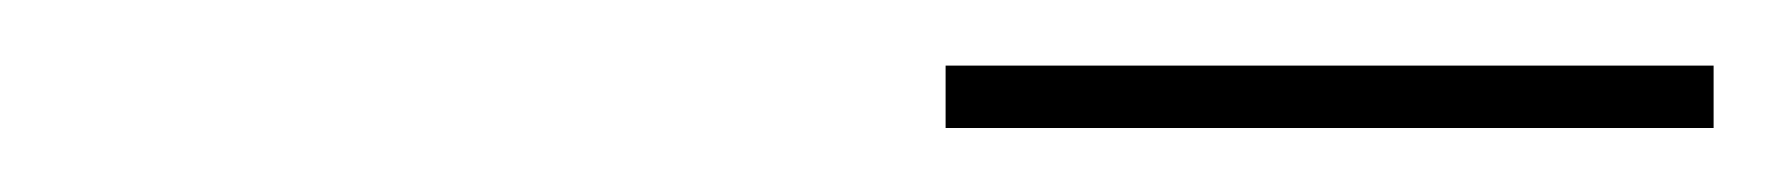

<svg xmlns="http://www.w3.org/2000/svg" viewBox="-20 -890 556 60"><path d="M275.5 -850V-869.5H515.5V-850Z"/></svg>

Font: Bodoni Moda 11pt Medium
Style: Italic
Weight: 500
Italic angle: -13°
Designer: Owen Earl
Foundry: indestructible type
Version: Version 2.004